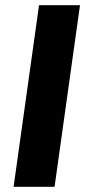

<svg xmlns="http://www.w3.org/2000/svg" viewBox="-20 -720 339 740"><path d="M288.3 -700 190.3 0H32.4L130.4 -700Z"/></svg>

Font: Pathway Extreme 8pt Thin
Style: Italic
Weight: 100
Italic angle: -8°
Designer: Eduardo Rodriguez Tunni
Foundry: Eduardo Rodriguez Tunni
Version: Version 1.000